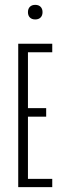

<svg xmlns="http://www.w3.org/2000/svg" viewBox="-20 -770 280 790"><path d="M55 -590H195V-555H95V-325H170V-290H95V-34H195V0H55ZM95 -720Q95 -734 103 -742Q111 -750 125 -750Q139 -750 147 -742Q155 -734 155 -720Q155 -706 147 -698Q139 -690 125 -690Q111 -690 103 -698Q95 -706 95 -720Z"/></svg>

Font: Exetegue Light
Style: Regular
Weight: 300
Designer: Fábio Duarte Martins
Foundry: Fábio Duarte Martins
Version: Version 0.001